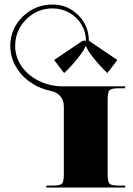

<svg xmlns="http://www.w3.org/2000/svg" viewBox="-20 -842 599 862"><path d="M542 -454.5V-445.8H515.7Q480.3 -445.8 471.8 -437.3Q463.3 -428.8 463.3 -393.4V-61.2Q463.3 -25.8 471.8 -17.3Q480.3 -8.7 515.7 -8.7H542V0H187.9V-8.7H214.2Q249.6 -8.7 258.1 -17.3Q266.6 -25.8 266.6 -61.2V-364.1Q266.6 -390.7 251.3 -409.3Q236 -427.9 210.7 -433.1Q158.2 -443.6 116.3 -472.7Q74.3 -501.7 50.3 -544.6Q26.2 -587.4 26.2 -635.9Q26.2 -712.8 81.9 -767.3Q137.7 -821.7 216.3 -821.7Q283.7 -821.7 331.3 -774Q378.9 -726.4 378.9 -659.1L507 -572.6L462 -514Q429.2 -544.6 399.7 -581.9Q370.2 -619.3 367.1 -633.7H362.8Q359.7 -619.3 330.2 -581.9Q300.7 -544.6 267.9 -514L222.9 -572.6L351 -659.1H365.8Q365.8 -698.4 345.7 -731.9Q325.6 -765.3 291.3 -784.7Q257 -804.2 216.3 -804.2Q146.9 -804.2 97.5 -754.8Q48.1 -705.4 48.1 -635.9Q48.1 -586.5 76.7 -544.8Q105.3 -503.1 154.7 -478.8Q204.1 -454.5 262.2 -454.5Z"/></svg>

Font: Wabroye
Style: Medium
Weight: 500
Designer: gluk
Foundry: gluk
Version: Version 0.14